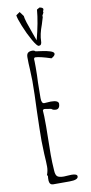

<svg xmlns="http://www.w3.org/2000/svg" viewBox="-97 -903 451 954"><g transform="rotate(-10 128.0 -425.5)"><path d="M71 -8V-21Q72 -26 72 -33L68 -37Q76 -58 76 -78Q76 -101 73 -144L71 -210Q71 -260 74 -360Q78 -449 78 -511L76 -571Q74 -598 74 -631Q74 -646 81 -652.5Q88 -659 103 -659Q113 -659 119 -653Q121 -652 148 -649Q173 -646 191 -640Q210 -634 210 -625Q210 -615 191 -605Q134 -624 110 -624L105 -618Q106 -609 106 -575Q106 -532 104 -498Q103 -463 103 -420Q103 -392 117 -392L133 -393Q141 -394 150 -394Q189 -394 189 -376Q189 -365 184 -357.5Q179 -350 169 -350Q154 -350 146 -358L114 -363H109L104 -358V-355Q106 -338 106 -276Q106 -237 105 -205L104 -134Q104 -95 107 -54Q108 -31 117 -23.5Q126 -16 150 -16L168 -17Q177 -18 188 -18Q217 -18 217 -5Q217 13 173 13H91Q73 13 71 -8ZM56 -846 75 -859 92 -836Q92 -828 100 -802Q110 -774 119.5 -746Q129 -718 134 -706Q157 -793 162 -856L176 -864Q194 -861 194 -852Q194 -851 190 -841L191 -836L183 -821L184 -815L173 -779Q155 -731 155 -698Q155 -677 140 -677Q131 -677 111 -712Q91 -747 74 -789Q57 -831 56 -846Z"/></g></svg>

Font: Amatic SC
Style: Regular
Weight: 400
Designer: Multiple Designers
Foundry: Vernon Adams
Version: Version 2.505